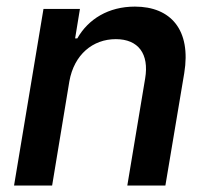

<svg xmlns="http://www.w3.org/2000/svg" viewBox="-20 -573 644 593"><path d="M194.2 -321.7C208.8 -404.5 266.7 -452.1 337.7 -452.1C407.3 -452.1 441.1 -406.6 428.3 -330.6L373.2 0H490.8L549 -346.9C571 -480.1 507.8 -552.6 396.7 -552.6C315 -552.6 252.8 -514.2 218.8 -454.5H212L226.9 -545.5H114.3L23.4 0H141Z"/></svg>

Font: Magic Ui Pro Semi Bold
Style: Italic
Weight: 600
Italic angle: -9.39999°
Designer: Stefan Endress, Andreas Faust
Version: Version 1.000;FEAKit 1.0